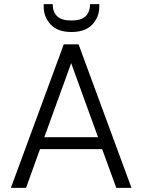

<svg xmlns="http://www.w3.org/2000/svg" viewBox="-20 -916 694 936"><path d="M33 0 291 -700H363L621 0H547L478 -189H175L107 0ZM327 -608 196 -247H458ZM328 -760Q261 -760 227 -796.5Q193 -833 193 -883V-896H237Q237 -858 258.5 -837Q280 -816 328 -816Q376 -816 397.5 -837Q419 -858 419 -896H464V-883Q464 -833 430 -796.5Q396 -760 328 -760Z"/></svg>

Font: DM Sans Light
Style: Regular
Weight: 300
Designer: Colophon Foundry, Jonny Pinhorn
Foundry: Colophon Foundry
Version: Version 4.004; ttfautohint (v1.8.4.7-5d5b)